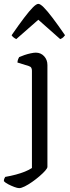

<svg xmlns="http://www.w3.org/2000/svg" viewBox="-55 -772 363 992"><path d="M44 200Q35 200 19 194Q3 188 -12.5 180Q-28 172 -35 164Q-35 156 -32.5 150.5Q-30 145 -28 142Q1 137 27 130Q53 123 74 114.5Q95 106 110 96V-407Q110 -416 106.5 -422Q103 -428 93 -431L35 -449Q36 -460 39 -467Q42 -474 44 -477Q55 -482 71 -487.5Q87 -493 103.5 -496.5Q120 -500 130 -500Q156 -500 173 -481.5Q190 -463 190 -436V90Q190 97 178.5 110Q167 123 149 138.5Q131 154 111 168Q91 182 73 191Q55 200 44 200ZM29 -570Q19 -575 13 -580.5Q7 -586 5 -590Q43 -645 70 -680.5Q97 -716 115 -734Q133 -752 143 -752Q153 -752 171 -734Q189 -716 216 -680.5Q243 -645 281 -590Q278 -586 272.5 -580Q267 -574 256 -570L143 -670Z"/></svg>

Font: Texturina Medium 12pt Light
Style: Regular
Weight: 300
Version: Version 1.002